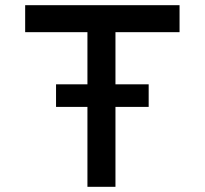

<svg xmlns="http://www.w3.org/2000/svg" viewBox="-20 -720 789 740"><path d="M196 -308V-395H553V-308ZM317 0V-596H77V-700H672V-596H425V0Z"/></svg>

Font: Lexend Mega
Style: Regular
Weight: 400
Designer: Bonnie Shaver-Troup, Thomas Jockin
Foundry: Lexend
Version: Version 1.007